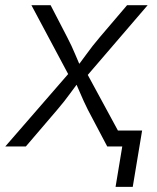

<svg xmlns="http://www.w3.org/2000/svg" viewBox="-35 -566 605 742"><path d="M-14.6 0 250.5 -305.2 241.7 -254.9 86.4 -545.9H160.6L224.1 -423.3Q242.7 -387.7 255.9 -355.5Q269 -323.2 284.2 -292.5H250Q275.4 -323.2 298.3 -355.5Q321.3 -387.7 351.6 -423.3L456.1 -545.9H535.6L283.2 -252L291 -300.8L454.1 0H379.4L304.7 -141.6Q287.6 -175.8 274.9 -206.3Q262.2 -236.8 248 -265.6H282.7Q258.8 -236.8 237.1 -206.3Q215.3 -175.8 186 -141.6L64.9 0ZM411.6 156.2 437.5 0H395.5L405.8 -61.5H514.2L478 156.2Z"/></svg>

Font: Inter Light
Style: Italic
Weight: 300
Italic angle: -9.3988°
Designer: Rasmus Andersson
Foundry: rsms
Version: Version 4.001;git-66647c0bb